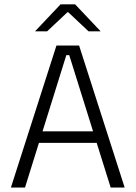

<svg xmlns="http://www.w3.org/2000/svg" viewBox="-20 -844 610 864"><path d="M92.5 0H29L234 -639H336L541 0H478L291.5 -596H278.5ZM431 -201H138.5V-253H431ZM138.5 -704 252.5 -824.5H318L432 -704V-703H378.5L287 -789H283.5L192 -703H138.5Z"/></svg>

Font: Anek Kannada Medium Light
Style: Regular
Weight: 300
Version: Version 1.003